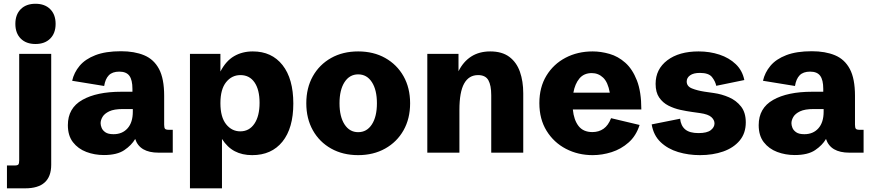

<svg xmlns="http://www.w3.org/2000/svg" viewBox="-20 -815 4657 1025"><path d="M17.1 190.4V68.4H58.1Q73.7 68.4 78.1 63Q82.5 57.6 82.5 41V-527.3H253.4V64.5Q253.4 190.4 114.3 190.4ZM169.4 -580.1Q119.6 -580.1 90.8 -608.9Q62 -637.7 62 -687.5Q62 -737.3 90.8 -766.1Q119.6 -794.9 169.4 -794.9Q219.2 -794.9 248 -766.1Q276.9 -737.3 276.9 -687.5Q276.9 -637.7 248 -608.9Q219.2 -580.1 169.4 -580.1Z M534.7 12.7Q484.9 12.7 440.9 -3.9Q397 -20.5 369.6 -55.7Q342.3 -90.8 342.3 -147Q342.3 -237.8 419.2 -281.5Q496.1 -325.2 627.4 -325.2H687V-340.8Q687 -388.2 670.7 -410.4Q654.3 -432.6 616.7 -432.6Q580.1 -432.6 561 -413.1Q542 -393.6 536.1 -356L365.2 -383.8Q375 -427.7 405 -463.6Q435.1 -499.5 489.5 -520.5Q543.9 -541.5 626 -541.5Q697.8 -541.5 749.5 -520Q801.3 -498.5 828.9 -446.8Q856.4 -395 856.4 -303.7V-149.4Q856.4 -132.8 861.1 -127.4Q865.7 -122.1 880.9 -122.1H902.3V0H826.2Q725.6 0 701.7 -73.2Q682.6 -40 643.8 -13.7Q605 12.7 534.7 12.7ZM585.9 -98.6Q633.3 -98.6 661.1 -130.1Q689 -161.6 689 -218.8V-232.9H635.7Q588.9 -232.9 563.2 -220.7Q537.6 -208.5 527.3 -190.9Q517.1 -173.3 517.1 -157.2Q517.1 -146 522.5 -132.6Q527.8 -119.1 542.5 -108.9Q557.1 -98.6 585.9 -98.6Z M994.1 190.4V-527.3H1156.7V-433.1Q1186 -489.7 1229.7 -515.1Q1273.4 -540.5 1329.6 -540.5Q1430.7 -540.5 1488.3 -467.5Q1545.9 -394.5 1545.9 -262.2Q1545.9 -130.9 1487.8 -58.8Q1429.7 13.2 1326.2 13.2Q1272.9 13.2 1233.4 -7.6Q1193.8 -28.3 1165 -73.2V190.4ZM1262.7 -113.8Q1310.5 -113.8 1338.1 -154.5Q1365.7 -195.3 1365.7 -266.1Q1365.7 -335.9 1338.9 -375Q1312 -414.1 1263.7 -414.1Q1217.3 -414.1 1187 -376.2Q1156.7 -338.4 1156.7 -264.2Q1156.7 -189.9 1187 -151.9Q1217.3 -113.8 1262.7 -113.8Z M1892.1 13.2Q1810.1 13.2 1747.6 -22Q1685.1 -57.1 1650.1 -119.6Q1615.2 -182.1 1615.2 -263.7Q1615.2 -345.7 1650.1 -408Q1685.1 -470.2 1747.6 -505.4Q1810.1 -540.5 1892.1 -540.5Q1974.1 -540.5 2036.6 -505.4Q2099.1 -470.2 2134.3 -408Q2169.4 -345.7 2169.4 -263.7Q2169.4 -181.6 2134.3 -119.4Q2099.1 -57.1 2036.4 -22Q1973.6 13.2 1892.1 13.2ZM1892.1 -109.4Q1938.5 -109.4 1965.3 -150.9Q1992.2 -192.4 1992.2 -263.7Q1992.2 -335 1965.3 -376.5Q1938.5 -418 1892.1 -418Q1846.2 -418 1819.3 -376.5Q1792.5 -335 1792.5 -263.7Q1792.5 -192.4 1819.3 -150.9Q1846.2 -109.4 1892.1 -109.4Z M2261.2 0V-527.3H2427.7V-434.6Q2453.1 -485.8 2495.6 -513.2Q2538.1 -540.5 2597.2 -540.5Q2660.2 -540.5 2699 -511.5Q2737.8 -482.4 2755.6 -431.9Q2773.4 -381.3 2773.4 -316.9V0H2602.5V-306.6Q2602.5 -359.4 2587.2 -386.7Q2571.8 -414.1 2532.2 -414.1Q2482.9 -414.1 2457.8 -368.9Q2432.6 -323.7 2432.6 -228V0Z M3144 13.2Q3065.9 13.2 3001.2 -20.5Q2936.5 -54.2 2897.9 -116.7Q2859.4 -179.2 2859.4 -264.6Q2859.4 -349.1 2897 -410.9Q2934.6 -472.7 2999 -506.6Q3063.5 -540.5 3144 -540.5Q3188 -540.5 3233.9 -527.3Q3279.8 -514.2 3318.1 -480.2Q3356.4 -446.3 3380.1 -385.7Q3403.8 -325.2 3403.8 -230.5H3038.1Q3043.5 -174.8 3068.6 -142.3Q3093.8 -109.9 3142.6 -109.9Q3176.8 -109.9 3202.1 -127.7Q3227.5 -145.5 3242.2 -184.1L3394.5 -147.9Q3376 -89.8 3335.9 -54.4Q3295.9 -19 3245.4 -2.9Q3194.8 13.2 3144 13.2ZM3139.2 -424.8Q3097.2 -424.8 3073.2 -396Q3049.3 -367.2 3041 -320.3H3235.4Q3225.6 -376 3200 -400.4Q3174.3 -424.8 3139.2 -424.8Z M3716.3 13.2Q3655.3 13.2 3600.1 -3.4Q3544.9 -20 3506.8 -56.2Q3468.8 -92.3 3459 -150.9L3610.8 -181.2Q3614.7 -143.6 3638.2 -124Q3661.6 -104.5 3709 -104.5Q3754.4 -104.5 3774.4 -120.1Q3794.4 -135.7 3794.4 -156.2Q3794.4 -174.3 3777.8 -189.7Q3761.2 -205.1 3716.8 -211.4L3674.8 -217.3Q3646 -221.2 3612.3 -228.5Q3578.6 -235.8 3548.3 -251.2Q3518.1 -266.6 3499 -294.4Q3480 -322.3 3480 -367.2Q3480 -445.8 3542.5 -493.2Q3605 -540.5 3709.5 -540.5Q3769 -540.5 3820.8 -523.4Q3872.6 -506.3 3908 -472.4Q3943.4 -438.5 3953.6 -387.7L3803.7 -356.9Q3798.8 -380.9 3781.2 -403.3Q3763.7 -425.8 3716.3 -425.8Q3682.1 -425.8 3664.1 -412.8Q3646 -399.9 3646 -379.9Q3646 -354 3674.3 -342.8Q3702.6 -331.5 3740.2 -325.7L3791 -318.4Q3833 -312.5 3872.1 -295.4Q3911.1 -278.3 3936.3 -246.1Q3961.4 -213.9 3961.4 -161.6Q3961.4 -104 3929 -64.9Q3896.5 -25.9 3841.1 -6.3Q3785.6 13.2 3716.3 13.2Z M4222.7 12.7Q4172.9 12.7 4128.9 -3.9Q4085 -20.5 4057.6 -55.7Q4030.3 -90.8 4030.3 -147Q4030.3 -237.8 4107.2 -281.5Q4184.1 -325.2 4315.4 -325.2H4375V-340.8Q4375 -388.2 4358.6 -410.4Q4342.3 -432.6 4304.7 -432.6Q4268.1 -432.6 4249 -413.1Q4230 -393.6 4224.1 -356L4053.2 -383.8Q4063 -427.7 4093 -463.6Q4123 -499.5 4177.5 -520.5Q4231.9 -541.5 4314 -541.5Q4385.7 -541.5 4437.5 -520Q4489.3 -498.5 4516.8 -446.8Q4544.4 -395 4544.4 -303.7V-149.4Q4544.4 -132.8 4549.1 -127.4Q4553.7 -122.1 4568.8 -122.1H4590.3V0H4514.2Q4413.6 0 4389.6 -73.2Q4370.6 -40 4331.8 -13.7Q4293 12.7 4222.7 12.7ZM4273.9 -98.6Q4321.3 -98.6 4349.1 -130.1Q4377 -161.6 4377 -218.8V-232.9H4323.7Q4276.9 -232.9 4251.2 -220.7Q4225.6 -208.5 4215.3 -190.9Q4205.1 -173.3 4205.1 -157.2Q4205.1 -146 4210.4 -132.6Q4215.8 -119.1 4230.5 -108.9Q4245.1 -98.6 4273.9 -98.6Z"/></svg>

Font: Schibsted Grotesk ExtraBold
Style: Regular
Weight: 800
Designer: Bakken & Baeck AS, Henrik Kongsvoll
Foundry: Schibsted ASA
Version: Version 1.100; ttfautohint (v1.8.4.7-5d5b);gftools[0.9.25]